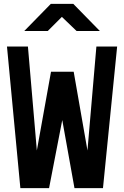

<svg xmlns="http://www.w3.org/2000/svg" viewBox="-20 -970 640 990"><path d="M85 0 16 -730H124L170 -194L243 -600H360L431 -194L477 -730H584L511 0H364L301 -351L233 0ZM105 -810 242 -950H358L495 -810H375L299 -883L226 -810Z"/></svg>

Font: Tiny
Style: Bold
Weight: 700
Monospace: yes
Designer: Philipp Nurullin, Konstantin Bulenkov
Foundry: JetBrains
Version: Version 2.251; ttfautohint (v1.8.4.7-5d5b)